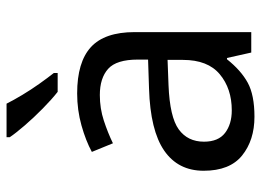

<svg xmlns="http://www.w3.org/2000/svg" viewBox="-128 -678 816 601"><g transform="rotate(-90 280.5 -378.0)"><path d="M288 -545Q386 -545 433 -502Q480 -459 480 -365V0H416L399 -76H395Q360 -32 321.5 -11Q283 10 215 10Q142 10 94 -28.5Q46 -67 46 -149Q46 -229 109 -272.5Q172 -316 303 -320L394 -323V-355Q394 -422 365 -448Q336 -474 283 -474Q241 -474 203 -461.5Q165 -449 132 -433L105 -499Q140 -518 188 -531.5Q236 -545 288 -545ZM314 -259Q214 -255 175.5 -227Q137 -199 137 -148Q137 -103 164.5 -82Q192 -61 235 -61Q303 -61 348 -98.5Q393 -136 393 -214V-262ZM256 -766Q267 -744 283.5 -716.5Q300 -689 318.5 -663Q337 -637 352 -618V-606H293Q270 -624 241 -652.5Q212 -681 187.5 -709.5Q163 -738 151 -756V-766Z"/></g></svg>

Font: Noto Sans Tifinagh Hawad
Style: Regular
Weight: 400
Designer: JamraPatel
Foundry: JamraPatel LLC
Version: Version 2.006; ttfautohint (v1.8.4.7-5d5b)